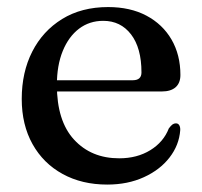

<svg xmlns="http://www.w3.org/2000/svg" viewBox="-20 -498 557 530"><path d="M478 -291Q478 -269 464.8 -257.2Q451.5 -245.5 426.5 -245.5H107V-276.5H346.5Q370.5 -276.5 370.5 -298Q370.5 -365.5 341.8 -403Q313 -440.5 265 -440.5Q227 -440.5 198.2 -418.8Q169.5 -397 153.2 -357.2Q137 -317.5 137 -263.5Q137 -164 184.5 -112.5Q232 -61 309 -61Q358.5 -61 395 -83.5Q431.5 -106 446 -143.5Q452 -151.5 456.2 -154.5Q460.5 -157.5 465.5 -157.5Q472 -157.5 475 -152Q478 -146.5 477.5 -138.5Q474.5 -97.5 448 -63.2Q421.5 -29 377 -8.8Q332.5 11.5 276 11.5Q206 11.5 152.8 -17.8Q99.5 -47 69.8 -100.2Q40 -153.5 40 -225Q40 -298.5 69 -355.5Q98 -412.5 151.5 -445.5Q205 -478.5 278.5 -478.5Q339.5 -478.5 384.2 -454.8Q429 -431 453.5 -388.8Q478 -346.5 478 -291Z"/></svg>

Font: Fraunces 20pt
Style: Regular
Weight: 400
Version: Version 1.000;[b76b70a41]